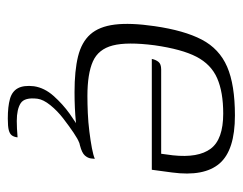

<svg xmlns="http://www.w3.org/2000/svg" viewBox="-85 -359 622 492"><g transform="rotate(90 226.0 -113.0)"><path d="M216 7Q161 7 124.5 -2Q88 -11 68 -33.5Q48 -56 43 -96Q38 -136 47 -198Q58 -274 81.5 -319Q105 -364 151 -384Q197 -404 276 -404Q365 -404 399 -364.5Q433 -325 422 -243L415 -191H131Q133 -201 138.5 -208Q144 -215 158 -215H374L378 -245Q385 -310 361 -342Q337 -374 271 -374Q216 -374 180.5 -358.5Q145 -343 125.5 -305.5Q106 -268 96 -198Q87 -128 96.5 -91Q106 -54 137.5 -40Q169 -26 226 -26Q246 -26 269.5 -27Q293 -28 317 -31Q341 -34 359.5 -37.5Q378 -41 387 -45L386 -35Q385 -27 378.5 -19.5Q372 -12 353 -7Q328 0 293 3.5Q258 7 216 7ZM284 178Q253 178 233.5 172.5Q214 167 206 152Q198 137 201 111Q205 84 226 60.5Q247 37 271.5 19.5Q296 2 310 -5H346Q337 -2 320 9.5Q303 21 283.5 36Q264 51 249.5 69Q235 87 233 102Q229 135 244.5 145Q260 155 290 155Q301 155 309.5 154.5Q318 154 324 153.5Q330 153 332 153Q331 162 327 167.5Q323 173 313.5 175.5Q304 178 284 178Z"/></g></svg>

Font: Genos Thin Light
Style: Italic
Weight: 300
Italic angle: -8°
Version: Version 1.010